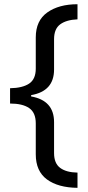

<svg xmlns="http://www.w3.org/2000/svg" viewBox="-20 -734 420 912"><path d="M348.1 158.2Q255.9 157.2 202.9 118.2Q149.9 79.1 149.9 -1V-147.9Q149.9 -199.2 118.4 -220.7Q86.9 -242.2 27.8 -242.2V-314.9Q86.9 -315.9 118.4 -336.9Q149.9 -357.9 149.9 -408.2V-556.2Q149.9 -636.2 204.8 -675Q259.8 -713.9 348.1 -713.9V-642.1Q295.9 -640.1 266.4 -618.7Q236.8 -597.2 236.8 -547.9V-403.8Q236.8 -300.8 127.9 -282.2V-275.9Q236.8 -256.8 236.8 -153.8V-6.8Q236.8 42 265.9 63.5Q294.9 85 348.1 85.9Z"/></svg>

Font: Defago Noto Sans
Style: Regular
Weight: 400
Designer: John M. Durdin
Foundry: Lao IT Dev Co., Ltd.
Version: Version 1.000 2007 initial release